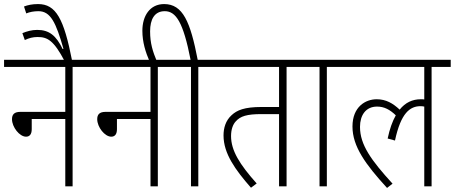

<svg xmlns="http://www.w3.org/2000/svg" viewBox="-20 -916 2236 944"><path d="M0 -622V-587H301V-366H80C49 -366 39 -352 39 -330C39 -291 76 -244 108 -244C125 -244 136 -255 136 -281V-331H301V0H337V-587H431V-622Z M298 -615H335C294 -825 255 -896 167 -896C138 -896 116 -891 98 -884L109 -850C126 -857 146 -861 169 -861C229 -861 255 -805 292 -676L288 -675C256 -741 222 -769 163 -769C136 -769 112 -762 90 -753L102 -719C122 -729 142 -734 165 -734C213 -734 244 -718 298 -615Z M419 -622V-587H720V-366H499C468 -366 458 -352 458 -330C458 -291 495 -244 527 -244C544 -244 555 -255 555 -281V-331H720V0H756V-587H850V-622Z M715 -615H751C731 -663 718 -703 718 -762C718 -820 739 -861 790 -861C845 -861 881 -807 917 -622H838V-587H919V0H955V-587H1049V-622H952C916 -809 879 -896 787 -896C717 -896 680 -838 680 -765C680 -708 696 -659 715 -615Z M1389 -587H1483V-622H1036V-587H1352V-390H1266C1181 -390 1145 -374 1119 -350C1089 -323 1079 -286 1079 -250C1079 -161 1137 -81 1214 7L1242 -14C1158 -108 1116 -176 1116 -247C1116 -281 1126 -305 1139 -319C1162 -345 1194 -355 1266 -355H1352V0H1389Z M1587 -587H1681V-622H1470V-587H1551V0H1587Z M1668 -587H2066V-427C2060 -428 2055 -428 2049 -428C2008 -428 1973 -412 1945 -377C1912 -408 1878 -428 1832 -428C1777 -428 1713 -391 1713 -294C1713 -196 1777 -108 1883 8L1910 -13C1805 -128 1750 -204 1750 -292C1750 -349 1778 -392 1834 -392C1869 -392 1897 -377 1926 -349C1909 -319 1896 -282 1886 -235L1922 -225C1951 -361 1996 -394 2048 -394C2055 -394 2060 -393 2066 -392V0H2102V-587H2196V-622H1668Z"/></svg>

Font: Noto Sans Condensed ExtraLight
Style: Regular
Weight: 200
Width: 3
Designer: Monotype Design Team
Foundry: Monotype Imaging Inc.
Version: Version 2.013